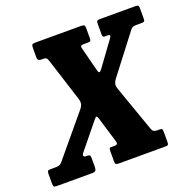

<svg xmlns="http://www.w3.org/2000/svg" viewBox="-183 -882 1014 1013"><g transform="rotate(-20 324.0 -375.0)"><path d="M135.5 -655H120.5Q109 -655 103.2 -658.8Q97.5 -662.5 97.5 -678.5V-725Q97.5 -740.5 101 -745.2Q104.5 -750 120 -750H375Q387.5 -750 392.5 -747.2Q397.5 -744.5 397.5 -731V-675.5Q397.5 -663 394.8 -659Q392 -655 380 -655H356Q342.5 -655 340 -650.2Q337.5 -645.5 340.5 -635.5L374.5 -503Q378 -487.5 383.5 -487.5Q389.5 -487.5 403.5 -507.5L497.5 -636.5Q510.5 -655 493.5 -655H474Q462.5 -655 462.5 -669V-729Q462.5 -742.5 466 -746.2Q469.5 -750 482.5 -750H680.5Q692.5 -750 696.2 -746.5Q700 -743 700 -730V-674Q700 -661 695.8 -658Q691.5 -655 679 -655H653Q637 -655 630.8 -651.8Q624.5 -648.5 619 -641.5L454 -426.5Q440 -408 440 -393.5Q440 -383.5 447 -364.5L535.5 -114Q540.5 -101.5 548 -98.2Q555.5 -95 566.5 -95H579.5Q588.5 -95 591.8 -91.5Q595 -88 595 -75V-20.5Q595 -7 591.5 -3.5Q588 0 574.5 0H317Q304 0 299.5 -2.8Q295 -5.5 295 -18V-75.5Q295 -87.5 297.2 -91.2Q299.5 -95 304 -95H327Q348 -95 340 -117.5L297 -259.5Q293 -272.5 288 -272.5Q284 -272.5 275 -261L158.5 -118Q149.5 -105.5 153 -100.2Q156.5 -95 165 -95H174.5Q183.5 -95 186.8 -91Q190 -87 190 -73.5V-28Q190 -11.5 184.8 -5.8Q179.5 0 164.5 0H-33Q-46.5 0 -49.5 -4.5Q-52.5 -9 -52.5 -23.5V-74.5Q-52.5 -86.5 -49.2 -90.8Q-46 -95 -34 -95H-9Q10 -95 17.5 -98.5Q25 -102 33 -111.5L222.5 -339Q236 -355 236 -372Q236 -378.5 234.2 -385.8Q232.5 -393 229.5 -402L155 -635.5Q151 -647.5 145.8 -651.2Q140.5 -655 135.5 -655Z"/></g></svg>

Font: Besley* Condensed
Style: Bold Italic
Weight: 700
Width: 3
Italic angle: -13°
Designer: Owen Earl
Foundry: indestructible type*
Version: Version 3.000; ttfautohint (v1.8.3)